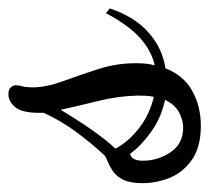

<svg xmlns="http://www.w3.org/2000/svg" viewBox="-60 -394 486 445"><g transform="rotate(-90 182.5 -172.0)"><path d="M113 51Q64 51 34.5 30.5Q5 10 -7.5 -21Q-20 -52 -20 -84Q-20 -113 -12 -129Q-4 -145 8 -153Q20 -161 30.5 -165Q41 -169 45 -173Q72 -202 98 -237Q124 -272 143 -313V-324Q143 -363 156 -379Q169 -395 186 -395Q197 -395 202 -389.5Q207 -384 207 -377Q207 -372 204.5 -363Q202 -354 202 -339Q202 -308 216 -269.5Q230 -231 244 -188Q258 -145 258 -100Q258 -87 257 -76.5Q256 -66 253 -56Q286 -63 316 -89.5Q346 -116 374 -169L385 -160Q366 -103 329.5 -70.5Q293 -38 246 -31Q230 11 194 31Q158 51 113 51ZM109 10Q126 10 144 0.5Q162 -9 173 -32Q131 -41 98.5 -64.5Q66 -88 48 -113Q32 -110 32 -83Q32 -49 51.5 -19.5Q71 10 109 10ZM180 -58Q182 -66 182.5 -76Q183 -86 183 -94Q182 -140 171 -184.5Q160 -229 150 -274Q130 -240 105.5 -204.5Q81 -169 60 -147Q75 -118 106.5 -93Q138 -68 180 -58Z"/></g></svg>

Font: Dancing Script SemiBold
Style: Regular
Weight: 600
Designer: Pablo Impallari
Foundry: Pablo Impallari
Version: Version 2.001